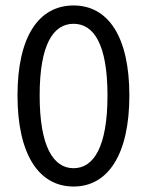

<svg xmlns="http://www.w3.org/2000/svg" viewBox="-20 -670 537 702"><path d="M249 12C376 12 453 -107 453 -321C453 -535 376 -650 249 -650C121 -650 44 -535 44 -321C44 -107 121 12 249 12ZM249 -55C175 -55 125 -134 125 -321C125 -508 175 -583 249 -583C323 -583 373 -508 373 -321C373 -134 323 -55 249 -55Z"/></svg>

Font: SSansPro
Style: Regular
Weight: 400
Designer: Paul D. Hunt
Foundry: Adobe Systems Incorporated
Version: Version 3.006;hotconv 1.0.111;makeotfexe 2.5.65597